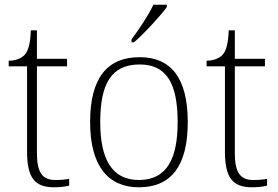

<svg xmlns="http://www.w3.org/2000/svg" viewBox="-20 -786 1181 816"><path d="M210 10C231 10 254 8 274 3V-26C253 -22 237 -21 215 -21C161 -21 137 -52 137 -134V-504H265V-536H137V-657H111C109 -595 98 -566 83 -551C68 -537 45 -528 17 -528V-504H95V-142C95 -30 128 10 210 10Z M539 -619V-606H549C592 -642 664 -721 689 -756V-766H632C611 -721 568 -657 539 -619ZM570 10C706 10 778 -79 778 -267C778 -458 704 -543 574 -543C435 -543 363 -454 363 -267C363 -79 441 10 570 10ZM570 -21C455 -21 406 -111 406 -267C406 -430 453 -512 574 -512C686 -512 735 -434 735 -267C735 -116 692 -21 570 -21Z M1051 10C1072 10 1095 8 1115 3V-26C1094 -22 1078 -21 1056 -21C1002 -21 978 -52 978 -134V-504H1106V-536H978V-657H952C950 -595 939 -566 924 -551C909 -537 886 -528 858 -528V-504H936V-142C936 -30 969 10 1051 10Z"/></svg>

Font: Noto Serif Gurmukhi ExtraLight
Style: Regular
Weight: 200
Designer: Vaibhav Singh and the Monotype Design Team
Foundry: Monotype Imaging Inc.
Version: Version 2.004